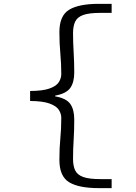

<svg xmlns="http://www.w3.org/2000/svg" viewBox="-20 -807 707 996"><path d="M493.2 168.9Q388.7 168.9 338.4 138.2Q288.1 107.4 288.1 22Q288.1 -38.6 293 -88.9Q297.9 -139.2 297.9 -195.8Q297.9 -217.3 285.2 -237.1Q272.5 -256.8 237.5 -269.8Q202.6 -282.7 136.2 -283.2V-335Q202.6 -335.4 237.5 -348.1Q272.5 -360.8 285.2 -380.9Q297.9 -400.9 297.9 -422.9Q297.9 -475.6 293 -529.3Q288.1 -583 288.1 -640.1Q288.1 -725.6 338.4 -756.3Q388.7 -787.1 493.2 -787.1H559.1V-740.2H500Q441.9 -740.2 411.6 -729.2Q381.3 -718.3 370.1 -695.1Q358.9 -671.9 358.9 -634.8Q358.9 -586.9 362.1 -535.2Q365.2 -483.4 365.2 -431.2Q365.2 -379.4 344.2 -350.3Q323.2 -321.3 266.1 -311V-307.1Q323.2 -297.4 344.2 -268.3Q365.2 -239.3 365.2 -187Q365.2 -129.4 362.1 -82Q358.9 -34.7 358.9 17.1Q358.9 54.2 370.1 77.1Q381.3 100.1 411.6 111.1Q441.9 122.1 500 122.1H559.1V168.9Z"/></svg>

Font: Shanggu Mono N
Style: Regular
Weight: 350
Designer: GuiWonder
Version: Version 1.021